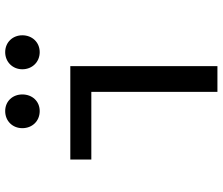

<svg xmlns="http://www.w3.org/2000/svg" viewBox="-79 -779 858 740"><g transform="rotate(-90 350.0 -409.0)"><path d="M226 -752C226 -714 253 -685 292 -685C330 -685 356 -714 356 -752C356 -789 330 -818 292 -818C253 -818 226 -789 226 -752ZM453 -752C453 -714 481 -685 519 -685C557 -685 584 -714 584 -752C584 -789 557 -818 519 -818C481 -818 453 -789 453 -752ZM366 -486V0H465V-567H105V-486Z"/></g></svg>

Font: Kawkab Mono Light
Style: Bold
Weight: 400
Monospace: yes
Designer: Abdullah Arif
Foundry: Abdullah Arif
Version: Version 1.000;PS 000.500;hotconv 1.0.88;makeotf.lib2.5.64775